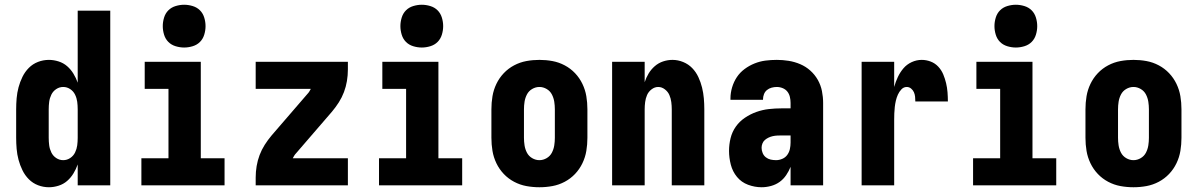

<svg xmlns="http://www.w3.org/2000/svg" viewBox="-20 -780 5040 808"><path d="M186 8Q162 8 140 -0.5Q118 -9 101.5 -25.5Q85 -42 74.5 -63.5Q64 -85 58 -107.5Q52 -130 50 -153.5Q48 -177 48 -200V-320Q48 -343 50 -366.5Q52 -390 58 -412.5Q64 -435 74.5 -456.5Q85 -478 101.5 -494.5Q118 -511 140 -519.5Q162 -528 186 -528Q206 -528 226.5 -521.5Q247 -515 262.5 -501.5Q278 -488 289 -470Q300 -452 307 -432V-735H444V0H307V-88Q300 -68 289 -50Q278 -32 262.5 -18.5Q247 -5 226.5 1.5Q206 8 186 8ZM246 -106Q262 -106 275.5 -115Q289 -124 296 -138.5Q303 -153 305 -168.5Q307 -184 307 -200V-320Q307 -336 305 -351.5Q303 -367 296 -381.5Q289 -396 275.5 -405Q262 -414 246 -414Q230 -414 216.5 -405Q203 -396 196 -381.5Q189 -367 187 -351.5Q185 -336 185 -320V-200Q185 -184 187 -168.5Q189 -153 196 -138.5Q203 -124 216.5 -115Q230 -106 246 -106Z M575 0V-114H689V-406H589V-520H825V-114H925V0ZM755 -580Q737 -580 719 -585.5Q701 -591 688.5 -603.5Q676 -616 670.5 -634Q665 -652 665 -670Q665 -688 670.5 -706Q676 -724 688.5 -736.5Q701 -749 719 -754.5Q737 -760 755 -760Q773 -760 791 -754.5Q809 -749 821.5 -736.5Q834 -724 839.5 -706Q845 -688 845 -670Q845 -652 839.5 -634Q834 -616 821.5 -603.5Q809 -591 791 -585.5Q773 -580 755 -580Z M1056 0V-33Q1056 -57 1060 -81Q1064 -105 1072.5 -127.5Q1081 -150 1094 -170.5Q1107 -191 1123 -210L1274 -385Q1278 -389 1281.5 -394.5Q1285 -400 1288 -406H1056V-520H1444V-488Q1444 -463 1440 -439Q1436 -415 1427.5 -392.5Q1419 -370 1406 -349.5Q1393 -329 1377 -310L1226 -135Q1222 -131 1218.5 -125.5Q1215 -120 1212 -114H1444V0Z M1575 0V-114H1689V-406H1589V-520H1825V-114H1925V0ZM1755 -580Q1737 -580 1719 -585.5Q1701 -591 1688.5 -603.5Q1676 -616 1670.5 -634Q1665 -652 1665 -670Q1665 -688 1670.5 -706Q1676 -724 1688.5 -736.5Q1701 -749 1719 -754.5Q1737 -760 1755 -760Q1773 -760 1791 -754.5Q1809 -749 1821.5 -736.5Q1834 -724 1839.5 -706Q1845 -688 1845 -670Q1845 -652 1839.5 -634Q1834 -616 1821.5 -603.5Q1809 -591 1791 -585.5Q1773 -580 1755 -580Z M2250 8Q2222 8 2195 3Q2168 -2 2143.5 -15Q2119 -28 2100 -48Q2081 -68 2069 -93Q2057 -118 2052.5 -145Q2048 -172 2048 -200V-320Q2048 -348 2052.5 -375Q2057 -402 2069 -427Q2081 -452 2100 -472Q2119 -492 2143.5 -505Q2168 -518 2195 -523Q2222 -528 2250 -528Q2278 -528 2305 -523Q2332 -518 2356.5 -505Q2381 -492 2400 -472Q2419 -452 2431 -427Q2443 -402 2447.5 -375Q2452 -348 2452 -320V-200Q2452 -172 2447.5 -145Q2443 -118 2431 -93Q2419 -68 2400 -48Q2381 -28 2356.5 -15Q2332 -2 2305 3Q2278 8 2250 8ZM2250 -106Q2266 -106 2280.5 -114.5Q2295 -123 2302.5 -137.5Q2310 -152 2312.5 -168Q2315 -184 2315 -200V-320Q2315 -336 2312.5 -352Q2310 -368 2302.5 -382.5Q2295 -397 2280.5 -405.5Q2266 -414 2250 -414Q2234 -414 2219.5 -405.5Q2205 -397 2197.5 -382.5Q2190 -368 2187.5 -352Q2185 -336 2185 -320V-200Q2185 -184 2187.5 -168Q2190 -152 2197.5 -137.5Q2205 -123 2219.5 -114.5Q2234 -106 2250 -106Z M2556 0V-520H2693V-434Q2699 -453 2709.5 -470.5Q2720 -488 2735.5 -501.5Q2751 -515 2770.5 -521.5Q2790 -528 2810 -528Q2833 -528 2855 -519Q2877 -510 2893 -493.5Q2909 -477 2919 -455.5Q2929 -434 2934.5 -411.5Q2940 -389 2942 -366Q2944 -343 2944 -320V0H2807V-320Q2807 -335 2805 -350.5Q2803 -366 2797 -380Q2791 -394 2778 -404Q2765 -414 2750 -414Q2735 -414 2722 -404Q2709 -394 2703 -380Q2697 -366 2695 -350.5Q2693 -335 2693 -320V0Z M3185 8Q3156 8 3128 -2.5Q3100 -13 3081.5 -35.5Q3063 -58 3055.5 -87Q3048 -116 3048 -145Q3048 -172 3054.5 -198.5Q3061 -225 3076.5 -247Q3092 -269 3115 -284.5Q3138 -300 3163.5 -309Q3189 -318 3215.5 -321Q3242 -324 3269 -324H3307V-347Q3307 -360 3304 -372.5Q3301 -385 3293.5 -394.5Q3286 -404 3274 -409Q3262 -414 3249 -414Q3238 -414 3227 -411Q3216 -408 3207.5 -401Q3199 -394 3195 -383.5Q3191 -373 3191 -362V-360H3054V-366Q3054 -389 3061 -412.5Q3068 -436 3081 -455.5Q3094 -475 3113.5 -489.5Q3133 -504 3155.5 -513Q3178 -522 3201.5 -525Q3225 -528 3249 -528Q3274 -528 3299 -524Q3324 -520 3347.5 -510Q3371 -500 3390 -483Q3409 -466 3421.5 -444Q3434 -422 3439 -397Q3444 -372 3444 -347V0H3307V-78Q3300 -60 3288.5 -43Q3277 -26 3261 -14.5Q3245 -3 3225 2.5Q3205 8 3185 8ZM3246 -106Q3259 -106 3272 -111.5Q3285 -117 3293 -128Q3301 -139 3304 -152.5Q3307 -166 3307 -180V-210H3269Q3260 -210 3250.5 -209.5Q3241 -209 3232 -207Q3223 -205 3214.5 -201Q3206 -197 3199 -191Q3192 -185 3188.5 -176Q3185 -167 3185 -158Q3185 -147 3189.5 -136Q3194 -125 3203 -118Q3212 -111 3223 -108.5Q3234 -106 3246 -106Z M3606 0V-520H3743V-414Q3749 -436 3758.5 -456Q3768 -476 3782 -492.5Q3796 -509 3816.5 -518.5Q3837 -528 3859 -528Q3878 -528 3896.5 -521Q3915 -514 3928.5 -499.5Q3942 -485 3949.5 -467Q3957 -449 3961.5 -430Q3966 -411 3967.5 -391.5Q3969 -372 3969 -353H3832Q3832 -363 3831 -373Q3830 -383 3826 -392Q3822 -401 3814 -407.5Q3806 -414 3796 -414Q3783 -414 3773.5 -404Q3764 -394 3758.5 -381.5Q3753 -369 3750 -356Q3747 -343 3745.5 -329.5Q3744 -316 3743.5 -302.5Q3743 -289 3743 -276V0Z M4075 0V-114H4189V-406H4089V-520H4325V-114H4425V0ZM4255 -580Q4237 -580 4219 -585.5Q4201 -591 4188.5 -603.5Q4176 -616 4170.5 -634Q4165 -652 4165 -670Q4165 -688 4170.5 -706Q4176 -724 4188.5 -736.5Q4201 -749 4219 -754.5Q4237 -760 4255 -760Q4273 -760 4291 -754.5Q4309 -749 4321.5 -736.5Q4334 -724 4339.5 -706Q4345 -688 4345 -670Q4345 -652 4339.5 -634Q4334 -616 4321.5 -603.5Q4309 -591 4291 -585.5Q4273 -580 4255 -580Z M4750 8Q4722 8 4695 3Q4668 -2 4643.5 -15Q4619 -28 4600 -48Q4581 -68 4569 -93Q4557 -118 4552.5 -145Q4548 -172 4548 -200V-320Q4548 -348 4552.5 -375Q4557 -402 4569 -427Q4581 -452 4600 -472Q4619 -492 4643.5 -505Q4668 -518 4695 -523Q4722 -528 4750 -528Q4778 -528 4805 -523Q4832 -518 4856.5 -505Q4881 -492 4900 -472Q4919 -452 4931 -427Q4943 -402 4947.5 -375Q4952 -348 4952 -320V-200Q4952 -172 4947.5 -145Q4943 -118 4931 -93Q4919 -68 4900 -48Q4881 -28 4856.5 -15Q4832 -2 4805 3Q4778 8 4750 8ZM4750 -106Q4766 -106 4780.5 -114.5Q4795 -123 4802.5 -137.5Q4810 -152 4812.5 -168Q4815 -184 4815 -200V-320Q4815 -336 4812.5 -352Q4810 -368 4802.5 -382.5Q4795 -397 4780.5 -405.5Q4766 -414 4750 -414Q4734 -414 4719.5 -405.5Q4705 -397 4697.5 -382.5Q4690 -368 4687.5 -352Q4685 -336 4685 -320V-200Q4685 -184 4687.5 -168Q4690 -152 4697.5 -137.5Q4705 -123 4719.5 -114.5Q4734 -106 4750 -106Z"/></svg>

Font: Iosevka Term Curly Heavy
Style: Regular
Weight: 900
Designer: Belleve Invis
Foundry: Belleve Invis
Version: Version 32.3.0